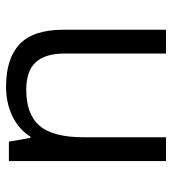

<svg xmlns="http://www.w3.org/2000/svg" viewBox="14 -600 585 654"><g transform="rotate(-90 307.0 -272.5)"><path d="M452.1 0V-346.2Q452.1 -411.6 422.4 -443.8Q392.6 -476.1 329.1 -476.1Q245.1 -476.1 206.1 -430.7Q167 -385.3 167 -280.8V0H85.9V-535.2H151.9L165 -461.9H168.9Q193.8 -501.5 238.8 -523.2Q283.7 -544.9 338.9 -544.9Q435.5 -544.9 484.4 -498.3Q533.2 -451.7 533.2 -349.1V0Z"/></g></svg>

Font: f04975060
Style: Regular
Weight: 400
Foundry: Ascender Corporation
Version: Version 1.10